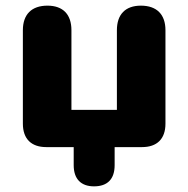

<svg xmlns="http://www.w3.org/2000/svg" viewBox="-20 -521 667 680"><path d="M313 139C361 139 386 113 386 64V0H483C536 0 566 -29 566 -83V-414C566 -470 535 -501 479 -501C424 -501 394 -470 394 -414V-132H233V-414C233 -470 203 -501 148 -501C92 -501 61 -470 61 -414V-83C61 -29 91 0 144 0H241V64C241 113 267 139 313 139Z"/></svg>

Font: SN Pro Heavy
Style: Regular
Weight: 800
Designer: Tobias Whetton
Foundry: Supernotes
Version: Version 1.001;Glyphs 3.2 (3249)